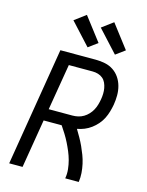

<svg xmlns="http://www.w3.org/2000/svg" viewBox="-141 -1066 882 1152"><g transform="rotate(15 300.0 -490.5)"><path d="M32 0 153 -735H373Q403 -735 431.5 -729Q460 -723 483 -707.5Q506 -692 521.5 -669Q537 -646 544.5 -618.5Q552 -591 552 -561.5Q552 -532 547 -502Q543 -480 536.5 -457.5Q530 -435 519.5 -414Q509 -393 493 -374.5Q477 -356 457.5 -341.5Q438 -327 416 -318Q394 -309 371 -305Q385 -282 398 -259Q411 -236 422 -212Q433 -188 442.5 -163Q452 -138 458 -111Q464 -84 466 -56Q468 -28 464 0H380Q385 -28 382 -56.5Q379 -85 372 -111Q365 -137 354.5 -162Q344 -187 332 -211Q320 -235 306 -257.5Q292 -280 277 -302H165L115 0ZM324 -375Q342 -375 359.5 -379Q377 -383 393 -392.5Q409 -402 422 -416Q435 -430 443.5 -446Q452 -462 457 -479Q462 -496 465 -514Q468 -531 468.5 -549Q469 -567 466 -583.5Q463 -600 456 -615.5Q449 -631 436.5 -641.5Q424 -652 407.5 -657Q391 -662 373 -662H225L177 -375ZM476 -794 352 -929 422 -981 533 -836ZM306 -794 182 -929 252 -981 363 -836Z"/></g></svg>

Font: Iosevka Curly Extended Oblique
Style: Regular
Weight: 400
Width: 7
Italic angle: -9°
Monospace: yes
Designer: Belleve Invis
Foundry: Belleve Invis
Version: Version 11.1.0; ttfautohint (v1.8.3)